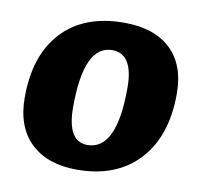

<svg xmlns="http://www.w3.org/2000/svg" viewBox="-64 -578 673 654"><g transform="rotate(10 272.0 -251.5)"><path d="M25 -203Q25 -349 101 -430.5Q177 -512 315 -512Q419 -512 476 -458.5Q533 -405 533 -304Q533 -158 456 -74.5Q379 9 242 9Q140 9 82.5 -46Q25 -101 25 -203ZM364 -295Q364 -413 291 -413Q193 -413 193 -199Q193 -80 263 -80Q364 -80 364 -295Z"/></g></svg>

Font: Alegreya SC ExtraBold
Style: Italic
Weight: 800
Italic angle: -7°
Designer: Juan Pablo del Peral
Foundry: Huerta Tipografica
Version: Version 2.007; ttfautohint (v1.6)